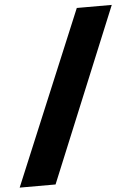

<svg xmlns="http://www.w3.org/2000/svg" viewBox="-63 -844 670 938"><g transform="rotate(-5 272.5 -375.0)"><path d="M171 50H-5L349.5 -800H521Z"/></g></svg>

Font: B612
Style: Bold
Weight: 700
Designer: Nicolas Chauveau, Thomas Paillot, Jonathan Favre-Lamarine, Jean-Luc Vinot
Foundry: AIRBUS
Version: Version 1.008